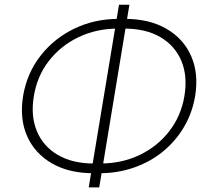

<svg xmlns="http://www.w3.org/2000/svg" viewBox="-20 -774 901 820"><path d="M378.4 -34.2Q274.9 -34.2 201.9 -76.2Q128.9 -118.2 95.9 -192.4Q63 -266.6 78.6 -363.8Q94.7 -460.4 152.3 -534.9Q210 -609.4 296.6 -651.4Q383.3 -693.4 486.8 -693.4H513.7Q617.2 -693.4 690.2 -651.4Q763.2 -609.4 796.1 -535.2Q829.1 -460.9 813.5 -364.3Q801.3 -291.5 765.4 -231Q729.5 -170.4 675 -126.2Q620.6 -82 551.5 -58.1Q482.4 -34.2 404.8 -34.2ZM381.3 -75.7H408.2Q500.5 -75.7 576.7 -112.3Q652.8 -148.9 703.1 -213.9Q753.4 -278.8 767.6 -363.8Q781.7 -449.2 754.6 -513.9Q727.5 -578.6 665.3 -615.2Q603 -651.9 510.3 -651.9H483.9Q392.1 -651.9 315.9 -615.5Q239.7 -579.1 189.2 -514.4Q138.7 -449.7 124.5 -363.3Q110.4 -278.3 137.7 -213.4Q165 -148.4 227.3 -112.1Q289.6 -75.7 381.3 -75.7ZM358.9 26.4 488.3 -753.9H532.7L403.8 26.4Z"/></svg>

Font: Inter 17pt ExtraLight
Style: Italic
Weight: 250
Italic angle: -9.3988°
Version: Version 4.001;git-66647c0bb